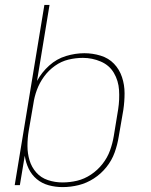

<svg xmlns="http://www.w3.org/2000/svg" viewBox="-20 -755 616 783"><path d="M235 8Q268 8 300.5 0Q333 -8 362.5 -27Q392 -46 414 -73.5Q436 -101 447.5 -133Q459 -165 464 -197L483 -307Q488 -341 488 -375Q488 -409 477.5 -440.5Q467 -472 445 -495Q423 -518 390.5 -528Q358 -538 324 -538Q287 -538 249 -526.5Q211 -515 180.5 -487.5Q150 -460 131 -425L182 -735H161L40 0H61L81 -120Q85 -92 97 -67Q109 -42 130 -24.5Q151 -7 178.5 0.5Q206 8 235 8ZM235 -11Q204 -11 175.5 -20.5Q147 -30 128 -51.5Q109 -73 100.5 -101Q92 -129 92 -160Q92 -191 97 -221L116 -331Q120 -360 130.5 -388.5Q141 -417 159.5 -442.5Q178 -468 204 -486.5Q230 -505 259.5 -512Q289 -519 318 -519Q356 -519 391 -504Q426 -489 444.5 -457.5Q463 -426 465.5 -387.5Q468 -349 462 -310L444 -200Q439 -170 428.5 -141Q418 -112 398 -86.5Q378 -61 351 -43Q324 -25 294.5 -18Q265 -11 235 -11Z"/></svg>

Font: Iosevka Sparkle Thin Oblique
Style: Regular
Weight: 100
Italic angle: -9°
Designer: Belleve Invis
Foundry: Belleve Invis
Version: Version 4.5.0; ttfautohint (v1.8.3)